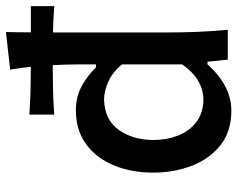

<svg xmlns="http://www.w3.org/2000/svg" viewBox="-96 -688 796 644"><g transform="rotate(-90 302.0 -366.0)"><path d="M253 12Q183 12 137 -24.5Q91 -61 68 -120.8Q45 -180.5 45 -250Q45 -323.5 69.5 -382.5Q94 -441.5 140.8 -475.5Q187.5 -509.5 254.5 -509.5Q299 -509.5 335.2 -489.8Q371.5 -470 398 -442H408V-493.5Q408 -543 405.5 -587H399Q364 -587 323.5 -586.2Q283 -585.5 239.5 -582V-665.5Q283 -662.5 323.5 -661.5Q364 -660.5 399 -660.5H400Q396 -696 390.5 -730L516.5 -744Q516 -723.5 515.8 -702.5Q515.5 -681.5 515.5 -660.5H603.5V-582Q580.5 -583.5 558.2 -584.8Q536 -586 515 -586.5Q515 -564 515 -540.8Q515 -517.5 515 -493.5V-218Q515 -156 517 -105.2Q519 -54.5 524 0H424L417 -68H408Q336.5 12 253 12ZM289.5 -81.5Q359.5 -83 408 -153V-355Q383.5 -385 352 -399.8Q320.5 -414.5 290.5 -415Q221.5 -413 188 -365.2Q154.5 -317.5 154.5 -249Q154.5 -205.5 168.8 -168Q183 -130.5 212.8 -106.8Q242.5 -83 289.5 -81.5Z"/></g></svg>

Font: Commissioner Flair Medium
Style: Regular
Weight: 500
Designer: Kostas Bartsokas
Foundry: Kostas Bartsokas
Version: Version 1.000; ttfautohint (v1.8.3)